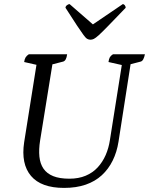

<svg xmlns="http://www.w3.org/2000/svg" viewBox="-20 -906 728 938"><path d="M293 12Q181 12 131.5 -46.5Q82 -105 98 -211L160 -601L173 -586L98 -603Q100 -617 105 -625.5Q110 -634 121 -641H308Q306 -625 301 -616Q296 -607 288 -605L218 -587L238 -604L176 -220Q169 -176 172.5 -141Q176 -106 192.5 -82Q209 -58 240 -45.5Q271 -33 319 -33Q364 -33 398.5 -47.5Q433 -62 457 -88Q481 -114 496 -148Q511 -182 517 -222L578 -607L581 -587L510 -603Q512 -618 516.5 -626Q521 -634 532 -641H688Q685 -626 680 -616.5Q675 -607 667 -605L609 -590L621 -612L559 -214Q551 -163 530.5 -121.5Q510 -80 477.5 -50Q445 -20 399 -4Q353 12 293 12ZM422 -712Q414 -712 406.5 -716Q399 -720 388 -735Q377 -750 356 -781.5Q335 -813 300 -868Q300 -875 307 -880.5Q314 -886 320 -886L444 -778H421L580 -886Q585 -886 589.5 -880.5Q594 -875 594 -868Q541 -813 510.5 -781.5Q480 -750 463.5 -735Q447 -720 438.5 -716Q430 -712 422 -712Z"/></svg>

Font: Petrona
Style: Italic
Weight: 400
Italic angle: -9°
Designer: Ringo R. Seeber
Foundry: Ringo R. Seeber
Version: Version 2.001; ttfautohint (v1.8.3)